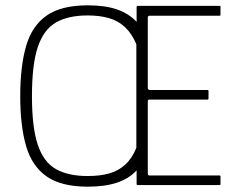

<svg xmlns="http://www.w3.org/2000/svg" viewBox="-20 -695 887 721"><path d="M310 6Q210 6 155 -32.5Q100 -71 78 -146.5Q56 -222 56 -334Q56 -446 78 -522Q100 -598 155 -636.5Q210 -675 310 -675Q375 -675 419.5 -659.5Q464 -644 493 -613Q493 -627 493 -640.5Q493 -654 493 -668Q493 -673 497 -673Q574 -673 650.5 -673Q727 -673 804 -673Q807 -673 807.5 -672Q808 -671 808 -668Q808 -662 808 -655Q808 -648 808 -641Q808 -639 807.5 -637.5Q807 -636 804 -636Q738 -636 672.5 -636Q607 -636 542 -636Q538 -636 536.5 -634Q535 -632 535 -629Q535 -563 535 -497Q535 -431 535 -364Q535 -362 537 -359.5Q539 -357 543 -357Q597 -357 651 -357Q705 -357 759 -357Q762 -357 762.5 -356Q763 -355 763 -352Q763 -346 763 -339Q763 -332 763 -326Q763 -324 762.5 -322.5Q762 -321 759 -321Q705 -321 650.5 -321Q596 -321 542 -321Q538 -321 536.5 -319.5Q535 -318 535 -314Q535 -246 535 -179Q535 -112 535 -45Q535 -41 536 -38.5Q537 -36 543 -36Q608 -36 673 -36Q738 -36 804 -36Q807 -36 807.5 -35Q808 -34 808 -31Q808 -25 808 -18Q808 -11 808 -5Q808 -2 807.5 -1Q807 0 804 0Q727 0 650.5 0Q574 0 497 0Q493 0 493 -4Q493 -17 493 -29.5Q493 -42 493 -55Q464 -24 419 -9Q374 6 310 6ZM309 -34Q355 -34 389.5 -43.5Q424 -53 450 -76.5Q476 -100 492 -140V-529Q475 -569 449.5 -593Q424 -617 389 -627Q354 -637 309 -637Q236 -637 190 -610.5Q144 -584 122 -518.5Q100 -453 100 -334Q100 -216 122 -151Q144 -86 190 -60Q236 -34 309 -34Z"/></svg>

Font: Glory Thin ExtraLight
Style: Regular
Weight: 250
Version: Version 1.011